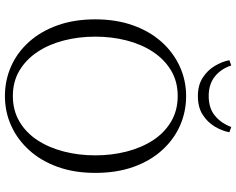

<svg xmlns="http://www.w3.org/2000/svg" viewBox="-112 -856 982 799"><g transform="rotate(90 379.5 -456.0)"><path d="M230 -919 252 -927Q266 -884 298 -858.5Q330 -833 379 -833Q429 -833 460.5 -858.5Q492 -884 508 -927L530 -919Q524 -888 506 -858Q488 -828 457 -808Q426 -788 379 -788Q334 -788 303 -808Q272 -828 254 -858Q236 -888 230 -919ZM379 15Q314 15 256 -10.5Q198 -36 154 -85Q110 -134 85 -203.5Q60 -273 60 -361Q60 -448 85 -518Q110 -588 154 -637Q198 -686 256 -712.5Q314 -739 379 -739Q445 -739 502.5 -713.5Q560 -688 604.5 -639Q649 -590 674 -520Q699 -450 699 -361Q699 -274 674 -204.5Q649 -135 604.5 -86Q560 -37 502.5 -11Q445 15 379 15ZM379 -18Q439 -18 485.5 -45.5Q532 -73 563 -120.5Q594 -168 610 -230Q626 -292 626 -361Q626 -430 610 -492Q594 -554 563 -601.5Q532 -649 485.5 -676.5Q439 -704 379 -704Q319 -704 273 -676.5Q227 -649 195.5 -601.5Q164 -554 148 -492Q132 -430 132 -361Q132 -292 148 -230Q164 -168 195.5 -120.5Q227 -73 273 -45.5Q319 -18 379 -18Z"/></g></svg>

Font: Noto Serif KR ExtraLight
Style: Regular
Weight: 200
Designer: Ryoko NISHIZUKA 西塚涼子 (kana & ideographs); Frank Grießhammer (Latin, Greek & Cyrillic); Wenlong ZHANG 张文龙 (bopomofo); San
Foundry: Adobe
Version: Version 2.002-H1;hotconv 1.1.0;makeotfexe 2.6.0